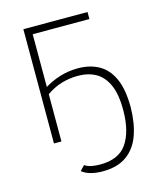

<svg xmlns="http://www.w3.org/2000/svg" viewBox="-106 -595 695 844"><g transform="rotate(-15 241.5 -173.0)"><path d="M81 0V-520H373V-488H115V-248Q145 -267 184 -279.5Q223 -292 268 -292Q322 -292 362.5 -269.5Q403 -247 425.5 -197.5Q448 -148 448 -66Q447 5 428 59Q409 113 367 143.5Q325 174 257 174Q229 174 205 168Q181 162 163 148L184 126Q199 136 217.5 139Q236 142 254 142Q339 142 375.5 88.5Q412 35 413 -58Q414 -133 394.5 -177Q375 -221 340.5 -240.5Q306 -260 259 -260Q221 -260 185 -249.5Q149 -239 115 -215V0Z"/></g></svg>

Font: Raleway ExtraLight
Style: Regular
Weight: 200
Designer: Matt McInerney, Pablo Impallari, Rodrigo Fuenzalida
Foundry: Matt McInerney, Pablo Impallari, Rodrigo Fuenzalida
Version: Version 4.026